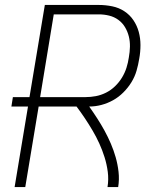

<svg xmlns="http://www.w3.org/2000/svg" viewBox="-20 -755 640 775"><path d="M39 0 93 -325H26L32 -363H99L161 -735H379Q406 -735 433 -729.5Q460 -724 482 -709.5Q504 -695 518.5 -673.5Q533 -652 540 -626.5Q547 -601 547 -573Q547 -545 542 -518Q538 -493 531 -469Q524 -445 510.5 -423Q497 -401 478 -382Q459 -363 436.5 -350.5Q414 -338 389.5 -331.5Q365 -325 340 -325Q357 -301 372.5 -277Q388 -253 402 -227.5Q416 -202 427.5 -175Q439 -148 447 -120Q455 -92 458.5 -61.5Q462 -31 457 0H414Q419 -31 415 -61.5Q411 -92 402 -120.5Q393 -149 381 -175.5Q369 -202 354 -227.5Q339 -253 323 -277Q307 -301 289 -325H136L82 0ZM142 -363H325Q346 -363 367 -367Q388 -371 408 -381Q428 -391 444.5 -407Q461 -423 472.5 -442Q484 -461 490.5 -481.5Q497 -502 500 -523Q504 -545 504.5 -566.5Q505 -588 500 -608Q495 -628 484.5 -645.5Q474 -663 457.5 -675Q441 -687 420.5 -692Q400 -697 379 -697H197Z"/></svg>

Font: Iosevka Curly XLtEx
Style: Italic
Weight: 200
Width: 7
Italic angle: -9°
Monospace: yes
Designer: Belleve Invis
Foundry: Belleve Invis
Version: Version 11.1.0; ttfautohint (v1.8.3)